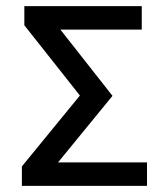

<svg xmlns="http://www.w3.org/2000/svg" viewBox="-20 -603 526 623"><path d="M51 0V-63L258 -316L259 -268L59 -521V-583H440V-507H146V-545L345 -292L138 -39V-76H457V0Z"/></svg>

Font: Rokkitt Medium
Style: Regular
Weight: 500
Version: Version 3.103